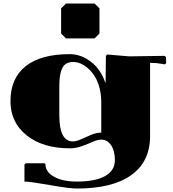

<svg xmlns="http://www.w3.org/2000/svg" viewBox="-20 -840 993 1100"><path d="M330.1 -792 357.9 -819.8H522L549.8 -792V-647.9L522 -620.1H357.9L330.1 -647.9ZM560.1 -80.1V-259.8Q559.6 -302.7 549.1 -340.3Q538.6 -377.9 522 -403.8Q505.4 -429.7 484.1 -448.5Q462.9 -467.3 441.4 -476.1Q419.9 -484.9 399.9 -484.9Q372.6 -484.9 355.7 -473.1Q338.9 -461.4 329.3 -430.2Q319.8 -398.9 319.8 -345.2V-180.2Q319.8 -29.8 397 -29.8Q417.5 -29.8 444.6 -42.2Q471.7 -54.7 502 -67.4Q532.2 -80.1 560.1 -80.1ZM839.8 -480V-60.1Q839.8 85.9 732.2 163.1Q624.5 240.2 419.9 240.2Q378.4 240.2 265.1 220.2Q151.9 200.2 120.1 200.2V103L127.9 95.2H234.9L240.2 100.1Q240.2 145 289.6 172.6Q338.9 200.2 419.9 200.2Q526.4 200.2 582.3 168.7Q638.2 137.2 638.2 77.1Q638.2 24.9 616.7 -7.6Q595.2 -40 560.1 -40Q540 -40 511.7 -27.6Q483.4 -15.1 449 -2.7Q414.6 9.8 379.9 9.8Q226.6 9.8 133.3 -64.2Q40 -138.2 40 -259.8Q40 -391.6 127 -460.7Q213.9 -529.8 379.9 -529.8Q443.8 -529.8 501.2 -485.8Q558.6 -441.9 584 -363.8L585 -373Q585 -379.9 585.9 -448.7Q586.9 -517.6 586.9 -521L594.2 -527.8L720.2 -517.1L922.9 -520L931.2 -512.2L932.1 -478L923.8 -471.2L908.2 -474.1Q877 -480 839.8 -480Z"/></svg>

Font: Yokawerad
Style: Regular
Weight: 500
Designer: gluk
Foundry: gluk
Version: Version 0.79